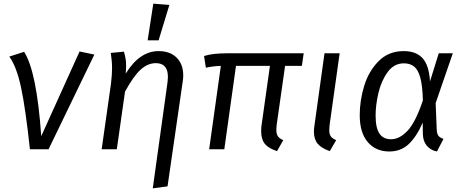

<svg xmlns="http://www.w3.org/2000/svg" viewBox="-20 -818 2526 1052"><path d="M206 -72 416 -536 497 -519 246 0H144Q120 -223 95.5 -338Q71 -453 31 -508L112 -534Q181 -428 206 -72Z M898 -368Q900 -390 900 -397Q900 -472 834 -472Q789 -472 750 -436Q711 -400 665 -316L620 0H537L588 -359Q594 -409 594 -444Q594 -484 587 -528L659 -535Q665 -514 668 -497.5Q671 -481 671 -454Q671 -445 669 -415Q745 -538 849 -538Q912 -538 948 -502Q984 -466 984 -404Q984 -388 981 -370L898 203L817 214ZM908 -791 849 -597H789L820 -798Z M1496 -134Q1494 -114 1494 -107Q1494 -84 1502.5 -71.5Q1511 -59 1532 -50L1498 10Q1451 -5 1431 -30Q1411 -55 1411 -98Q1411 -119 1413 -131L1459 -457H1273L1209 0H1126L1190 -457Q1149 -456 1108 -447L1098 -511Q1143 -526 1224 -526H1644L1634 -457H1542Z M1786 -134Q1784 -112 1784 -106Q1784 -83 1792.5 -71Q1801 -59 1822 -50L1787 10Q1741 -6 1720.5 -30.5Q1700 -55 1700 -97Q1700 -113 1703 -131L1758 -526H1841Z M2336 -372 2384 -526H2461L2367 -253L2373 -107Q2374 -86 2381.5 -75Q2389 -64 2410 -57L2374 12Q2341 6 2319.5 -18.5Q2298 -43 2297 -83L2296 -146Q2263 -70 2220 -29Q2177 12 2113 12Q2039 12 1995 -39.5Q1951 -91 1951 -187Q1951 -267 1975.5 -347.5Q2000 -428 2054.5 -483Q2109 -538 2192 -538Q2260 -538 2295.5 -499Q2331 -460 2336 -372ZM2038 -186Q2038 -117 2059 -86Q2080 -55 2123 -55Q2169 -55 2213 -101.5Q2257 -148 2297 -268Q2295 -348 2283 -392Q2271 -436 2249 -453.5Q2227 -471 2193 -471Q2139 -471 2104 -423Q2069 -375 2053.5 -308.5Q2038 -242 2038 -186Z"/></svg>

Font: FiraGO Book
Style: Italic
Weight: 350
Italic angle: -8°
Designer: bBox Type GmbH
Foundry: bBox Type GmbH
Version: Version 1.001